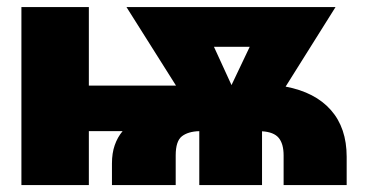

<svg xmlns="http://www.w3.org/2000/svg" viewBox="-20 -536 1072 556"><path d="M304.2 0V-62.5Q304.2 -92.8 312.3 -115.7Q320.3 -138.7 335 -156.2H237.3V0H42V-515.6H237.3V-288.1H489.7L346.2 -515.6H951.7L807.1 -285.2Q892.6 -269 938.2 -217.3Q983.9 -165.5 983.9 -82V0H801.3V-85.9Q801.3 -119.6 787.1 -136.7Q772.9 -153.8 738.8 -155.8V0H557.1V-156.2Q524.9 -155.3 506.8 -141.4Q488.8 -127.4 488.8 -85.9V0ZM650.4 -289.6 703.1 -400.4H599.6Z"/></svg>

Font: Inter Display Black
Style: Regular
Weight: 900
Designer: Rasmus Andersson
Foundry: rsms
Version: Version 4.000;git-a52131595